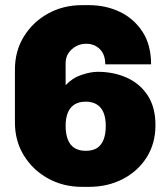

<svg xmlns="http://www.w3.org/2000/svg" viewBox="-20 -716 640 746"><path d="M298 10Q226 10 167 -22.5Q108 -55 73 -111.5Q38 -168 38 -240V-446Q38 -518 73 -574.5Q108 -631 167 -663.5Q226 -696 298 -696H326Q391 -696 445.5 -670Q500 -644 533.5 -593Q567 -542 567 -466H389Q389 -504 368 -525Q347 -546 315 -546Q293 -546 275 -536Q257 -526 246 -509.5Q235 -493 235 -471V-385Q261 -413 296.5 -425Q332 -437 360 -437Q422 -437 473 -414Q524 -391 554 -345Q584 -299 584 -230Q584 -158 549.5 -104Q515 -50 456.5 -20Q398 10 326 10ZM313 -130Q341 -130 358 -141.5Q375 -153 383 -175Q391 -197 391 -226Q391 -257 382.5 -278Q374 -299 356.5 -310Q339 -321 313 -321Q287 -321 269.5 -310Q252 -299 243.5 -278Q235 -257 235 -227Q235 -196 243.5 -174Q252 -152 269.5 -141Q287 -130 313 -130Z"/></svg>

Font: Chivo Mono Black
Style: Regular
Weight: 900
Designer: Hector Gatti
Foundry: Omnibus-Type
Version: Version 1.008